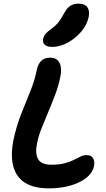

<svg xmlns="http://www.w3.org/2000/svg" viewBox="-20 -1027 584 1056"><path d="M249 9Q168 9 119 -21Q70 -51 53.5 -110.5Q37 -170 54 -257Q70 -332 95.5 -397.5Q121 -463 146 -523.5Q171 -584 182 -641Q188 -672 205.5 -691Q223 -710 256 -710Q282 -710 296.5 -696Q311 -682 314.5 -658Q318 -634 312 -606Q303 -558 284.5 -509Q266 -460 246 -412.5Q226 -365 208.5 -321Q191 -277 184 -240Q172 -183 189.5 -152Q207 -121 262 -121Q306 -121 335.5 -129Q365 -137 385 -147Q405 -157 422 -165.5Q439 -174 457 -174Q482 -174 492 -156.5Q502 -139 497 -114Q493 -91 476.5 -70.5Q460 -50 433 -34Q395 -12 348 -1.5Q301 9 249 9ZM267 -769Q238 -769 225.5 -781.5Q213 -794 217 -813Q221 -829 231 -841Q241 -853 262 -868Q289 -888 303 -906.5Q317 -925 332 -953Q349 -985 368.5 -996Q388 -1007 412 -1007Q446 -1007 460 -988Q474 -969 468 -935Q459 -890 426.5 -852.5Q394 -815 351.5 -792Q309 -769 267 -769Z"/></svg>

Font: Shantell Sans SemiBold
Style: Italic
Weight: 600
Italic angle: -11°
Designer: Stephen Nixon, Anya Danilova, Shantell Martin
Foundry: Arrow Type
Version: Version 1.011;[c5ecc13dd]